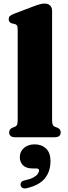

<svg xmlns="http://www.w3.org/2000/svg" viewBox="-20 -772 382 1080"><path d="M273 -711V-97.5Q273 -78.5 276.5 -70.8Q280 -63 287.5 -59.5L301 -54.5Q312 -50 316.8 -43.2Q321.5 -36.5 321.5 -27Q321.5 -14.5 313.2 -7.2Q305 0 286.5 0H66Q48 0 39.8 -7.2Q31.5 -14.5 31.5 -27Q31.5 -36.5 36.2 -43.2Q41 -50 52 -54.5L65 -59.5Q73 -63 76.2 -70.8Q79.5 -78.5 79.5 -97.5V-607Q79.5 -622 75.5 -628.2Q71.5 -634.5 63 -637L48 -640Q38 -643 33.5 -649Q29 -655 29 -664Q29 -675 35 -681.2Q41 -687.5 57.5 -694L165.5 -735Q190.5 -744.5 204.8 -748.2Q219 -752 230 -752Q251.5 -752 262.2 -740.5Q273 -729 273 -711ZM163 175.5Q127 175.5 109.2 157.5Q91.5 139.5 91.5 112Q91.5 80 115.2 60Q139 40 174.5 40Q214.5 40 239.2 63.8Q264 87.5 264 133Q264 192.5 232.5 231.2Q201 270 130.5 286.5Q116 290 107.2 285.2Q98.5 280.5 96 271Q94 261.5 99 253.8Q104 246 117.5 243Q148 236.5 165.8 227.2Q183.5 218 191.5 207Q199.5 196 199.5 187Q199.5 175.5 184 175.5Z"/></svg>

Font: Fraunces ExtraBold
Style: Regular
Weight: 800
Version: Version 1.000;[b76b70a41]